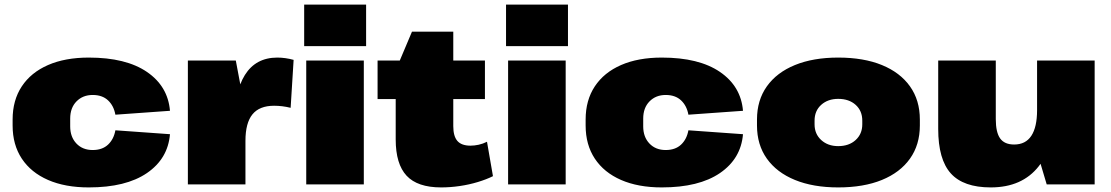

<svg xmlns="http://www.w3.org/2000/svg" viewBox="-20 -804 4844 837"><path d="M367 13Q264 13 189.5 -19.5Q115 -52 75 -112.5Q35 -173 35 -257V-283Q35 -367 75 -427.5Q115 -488 189.5 -520.5Q264 -553 367 -553Q529 -553 620.5 -490.5Q712 -428 721 -321L483 -304Q476 -343 451 -366.5Q426 -390 384 -390Q341 -390 313.5 -362Q286 -334 286 -287V-253Q286 -207 313 -178.5Q340 -150 384 -150Q426 -150 451 -173.5Q476 -197 483 -236L721 -219Q712 -112 620.5 -49.5Q529 13 367 13Z M799 -540H1008L1050 -317V0H799ZM1000 -252Q1000 -401 1047.5 -477Q1095 -553 1189 -553Q1206 -553 1224 -550.5Q1242 -548 1260 -543L1247 -334Q1211 -343 1175 -343Q1111 -343 1080.5 -305.5Q1050 -268 1050 -190Z M1566 -540V0H1315V-540ZM1576 -784V-603H1306V-784Z M1903 13Q1800 13 1752.5 -38Q1705 -89 1705 -196V-498L1776 -666H1956V-254Q1956 -210 1974 -189.5Q1992 -169 2031 -169Q2048 -169 2066.5 -173Q2085 -177 2103 -186L2129 -36Q2101 -22 2063 -10.5Q2025 1 1984 7Q1943 13 1903 13ZM1626 -540H2094V-372H1626Z M2446 -540V0H2195V-540ZM2456 -784V-603H2186V-784Z M2865 13Q2762 13 2687.5 -19.5Q2613 -52 2573 -112.5Q2533 -173 2533 -257V-283Q2533 -367 2573 -427.5Q2613 -488 2687.5 -520.5Q2762 -553 2865 -553Q3027 -553 3118.5 -490.5Q3210 -428 3219 -321L2981 -304Q2974 -343 2949 -366.5Q2924 -390 2882 -390Q2839 -390 2811.5 -362Q2784 -334 2784 -287V-253Q2784 -207 2811 -178.5Q2838 -150 2882 -150Q2924 -150 2949 -173.5Q2974 -197 2981 -236L3219 -219Q3210 -112 3118.5 -49.5Q3027 13 2865 13Z M3634 13Q3525 13 3445.5 -19.5Q3366 -52 3323 -112.5Q3280 -173 3280 -257V-283Q3280 -367 3323 -427.5Q3366 -488 3445.5 -520.5Q3525 -553 3634 -553Q3745 -553 3824.5 -520.5Q3904 -488 3947 -427.5Q3990 -367 3990 -283V-257Q3990 -173 3947 -112.5Q3904 -52 3824.5 -19.5Q3745 13 3634 13ZM3634 -167Q3681 -167 3710 -193.5Q3739 -220 3739 -262V-278Q3739 -321 3710 -347Q3681 -373 3634 -373Q3589 -373 3560 -347Q3531 -321 3531 -278V-262Q3531 -220 3560 -193.5Q3589 -167 3634 -167Z M4321 -285Q4321 -227 4340 -200.5Q4359 -174 4401 -174Q4451 -174 4476 -212Q4501 -250 4501 -324L4581 -423V-348Q4581 -172 4508.5 -79.5Q4436 13 4299 13Q4180 13 4125 -48Q4070 -109 4070 -242V-540H4321ZM4752 0H4543L4501 -141V-540H4752Z"/></svg>

Font: Pathway Extreme 8pt Thin 12pt Black
Style: Regular
Weight: 900
Version: Version 1.001;gftools[0.9.26]